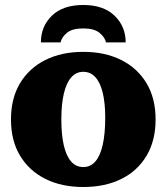

<svg xmlns="http://www.w3.org/2000/svg" viewBox="-20 -738 668 770"><path d="M314 12Q227 12 162 -20.5Q97 -53 60.5 -113.5Q24 -174 24 -259Q24 -344 60.5 -404.5Q97 -465 162 -497.5Q227 -530 314 -530Q401 -530 466 -497.5Q531 -465 567.5 -404.5Q604 -344 604 -259Q604 -174 567.5 -113Q531 -52 466 -20Q401 12 314 12ZM314 -68Q343 -68 362.5 -90.5Q382 -113 392 -157.5Q402 -202 402 -266Q402 -325 392 -366Q382 -407 362.5 -428.5Q343 -450 314 -450Q285 -450 265.5 -427.5Q246 -405 236 -362.5Q226 -320 226 -259Q226 -197 236 -154.5Q246 -112 265.5 -90Q285 -68 314 -68ZM144 -568Q144 -632 188 -675Q232 -718 314 -718Q395 -718 439.5 -675Q484 -632 484 -568H405Q401 -588 379.5 -606Q358 -624 314 -624Q269 -624 248 -606Q227 -588 223 -568Z"/></svg>

Font: Montagu Slab 144pt
Style: Bold
Weight: 700
Designer: Florian Karsten
Foundry: Florian Karsten
Version: Version 1.000